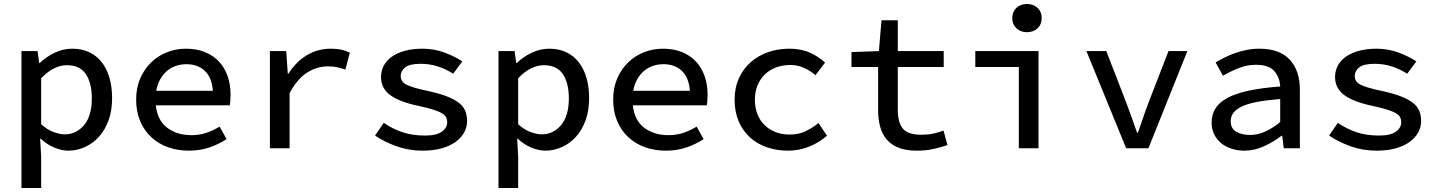

<svg xmlns="http://www.w3.org/2000/svg" viewBox="-20 -746 7240 966"><path d="M88 200V-489H169L177 -429H180Q213 -461 256 -481Q299 -501 343 -501Q391 -501 428.5 -483.5Q466 -466 491.5 -433.5Q517 -401 530.5 -355Q544 -309 544 -252Q544 -189 526 -140Q508 -91 477.5 -57.5Q447 -24 407 -6Q367 12 324 12Q290 12 253 -3.5Q216 -19 185 -48H182L187 40V200ZM305 -70Q364 -70 403 -116.5Q442 -163 442 -251Q442 -328 412 -373Q382 -418 316 -418Q286 -418 253 -402.5Q220 -387 187 -352V-121Q218 -93 250 -81.5Q282 -70 305 -70Z M930 12Q874 12 826 -5Q778 -22 742 -55Q706 -88 685.5 -136Q665 -184 665 -245Q665 -305 686 -352.5Q707 -400 741.5 -433Q776 -466 821 -483.5Q866 -501 915 -501Q969 -501 1011 -484Q1053 -467 1081.5 -436.5Q1110 -406 1125 -363.5Q1140 -321 1140 -270Q1140 -254 1139 -240Q1138 -226 1136 -216H764Q772 -140 821.5 -103Q871 -66 943 -66Q984 -66 1018 -77.5Q1052 -89 1085 -109L1120 -46Q1082 -21 1034.5 -4.5Q987 12 930 12ZM918 -423Q890 -423 865 -414.5Q840 -406 820 -389Q800 -372 786 -347Q772 -322 766 -289H1051Q1046 -356 1010.5 -389.5Q975 -423 918 -423Z M1338 0V-489H1420L1428 -375H1431Q1469 -435 1523.5 -468Q1578 -501 1644 -501Q1673 -501 1695 -496.5Q1717 -492 1740 -481L1718 -396Q1693 -404 1675 -408Q1657 -412 1629 -412Q1576 -412 1527 -382Q1478 -352 1437 -278V0Z M2106 12Q2036 12 1974 -10.5Q1912 -33 1867 -64L1911 -128Q1954 -98 2004.5 -81Q2055 -64 2119 -64Q2176 -64 2203 -83.5Q2230 -103 2230 -131Q2230 -144 2225 -155Q2220 -166 2204.5 -175.5Q2189 -185 2161 -194Q2133 -203 2087 -213Q1990 -233 1943.5 -267.5Q1897 -302 1897 -358Q1897 -389 1910.5 -415Q1924 -441 1950.5 -460Q1977 -479 2016 -490Q2055 -501 2106 -501Q2164 -501 2216.5 -481.5Q2269 -462 2306 -437L2260 -375Q2225 -398 2183.5 -411.5Q2142 -425 2097 -425Q2041 -425 2018.5 -407Q1996 -389 1996 -363Q1996 -334 2027 -319Q2058 -304 2130 -289Q2190 -276 2228.5 -261Q2267 -246 2289.5 -228Q2312 -210 2321 -187.5Q2330 -165 2330 -137Q2330 -106 2315 -79Q2300 -52 2271.5 -31.5Q2243 -11 2201.5 0.5Q2160 12 2106 12Z M2488 200V-489H2569L2577 -429H2580Q2613 -461 2656 -481Q2699 -501 2743 -501Q2791 -501 2828.5 -483.5Q2866 -466 2891.5 -433.5Q2917 -401 2930.5 -355Q2944 -309 2944 -252Q2944 -189 2926 -140Q2908 -91 2877.5 -57.5Q2847 -24 2807 -6Q2767 12 2724 12Q2690 12 2653 -3.5Q2616 -19 2585 -48H2582L2587 40V200ZM2705 -70Q2764 -70 2803 -116.5Q2842 -163 2842 -251Q2842 -328 2812 -373Q2782 -418 2716 -418Q2686 -418 2653 -402.5Q2620 -387 2587 -352V-121Q2618 -93 2650 -81.5Q2682 -70 2705 -70Z M3330 12Q3274 12 3226 -5Q3178 -22 3142 -55Q3106 -88 3085.5 -136Q3065 -184 3065 -245Q3065 -305 3086 -352.5Q3107 -400 3141.5 -433Q3176 -466 3221 -483.5Q3266 -501 3315 -501Q3369 -501 3411 -484Q3453 -467 3481.5 -436.5Q3510 -406 3525 -363.5Q3540 -321 3540 -270Q3540 -254 3539 -240Q3538 -226 3536 -216H3164Q3172 -140 3221.5 -103Q3271 -66 3343 -66Q3384 -66 3418 -77.5Q3452 -89 3485 -109L3520 -46Q3482 -21 3434.5 -4.5Q3387 12 3330 12ZM3318 -423Q3290 -423 3265 -414.5Q3240 -406 3220 -389Q3200 -372 3186 -347Q3172 -322 3166 -289H3451Q3446 -356 3410.5 -389.5Q3375 -423 3318 -423Z M3945 12Q3888 12 3838.5 -5Q3789 -22 3753 -55Q3717 -88 3696.5 -135.5Q3676 -183 3676 -244Q3676 -305 3698 -353Q3720 -401 3758 -434Q3796 -467 3845.5 -484Q3895 -501 3951 -501Q4011 -501 4056 -480.5Q4101 -460 4131 -431L4083 -368Q4054 -392 4023 -405.5Q3992 -419 3956 -419Q3917 -419 3884 -406.5Q3851 -394 3827.5 -371Q3804 -348 3791 -315.5Q3778 -283 3778 -244Q3778 -205 3790.5 -172.5Q3803 -140 3826.5 -117Q3850 -94 3882 -81.5Q3914 -69 3953 -69Q3998 -69 4033.5 -86Q4069 -103 4098 -127L4141 -63Q4099 -27 4049 -7.5Q3999 12 3945 12Z M4592 12Q4538 12 4500.5 -3Q4463 -18 4440.5 -45Q4418 -72 4408 -109.5Q4398 -147 4398 -193V-409H4264V-484L4402 -489L4415 -644H4497V-489H4728V-409H4497V-193Q4497 -130 4522.5 -99Q4548 -68 4615 -68Q4647 -68 4674 -73.5Q4701 -79 4727 -89L4747 -16Q4714 -5 4677 3.5Q4640 12 4592 12Z M5106 0V-409H4887V-489H5205V0ZM5147 -584Q5115 -584 5094 -603.5Q5073 -623 5073 -655Q5073 -687 5094 -706.5Q5115 -726 5147 -726Q5179 -726 5200 -706.5Q5221 -687 5221 -655Q5221 -623 5200 -603.5Q5179 -584 5147 -584Z M5646 0 5446 -489H5546L5649 -223Q5663 -186 5675.5 -150Q5688 -114 5701 -78H5705Q5718 -114 5730 -150Q5742 -186 5756 -223L5859 -489H5954L5758 0Z M6241 12Q6206 12 6175.5 2Q6145 -8 6123 -26.5Q6101 -45 6088.5 -71Q6076 -97 6076 -129Q6076 -170 6095.5 -201Q6115 -232 6156.5 -254Q6198 -276 6263.5 -290Q6329 -304 6421 -311Q6419 -356 6391.5 -388Q6364 -420 6299 -420Q6254 -420 6211.5 -403Q6169 -386 6133 -365L6096 -432Q6116 -444 6141 -456.5Q6166 -469 6194.5 -479Q6223 -489 6253.5 -495Q6284 -501 6316 -501Q6418 -501 6469 -446Q6520 -391 6520 -294V0H6439L6431 -63H6428Q6389 -33 6340.5 -10.5Q6292 12 6241 12ZM6269 -67Q6308 -67 6345.5 -84Q6383 -101 6421 -132V-248Q6349 -242 6301 -232.5Q6253 -223 6224.5 -208.5Q6196 -194 6184 -176Q6172 -158 6172 -136Q6172 -99 6200.5 -83Q6229 -67 6269 -67Z M6906 12Q6836 12 6774 -10.5Q6712 -33 6667 -64L6711 -128Q6754 -98 6804.5 -81Q6855 -64 6919 -64Q6976 -64 7003 -83.5Q7030 -103 7030 -131Q7030 -144 7025 -155Q7020 -166 7004.5 -175.5Q6989 -185 6961 -194Q6933 -203 6887 -213Q6790 -233 6743.5 -267.5Q6697 -302 6697 -358Q6697 -389 6710.5 -415Q6724 -441 6750.5 -460Q6777 -479 6816 -490Q6855 -501 6906 -501Q6964 -501 7016.5 -481.5Q7069 -462 7106 -437L7060 -375Q7025 -398 6983.5 -411.5Q6942 -425 6897 -425Q6841 -425 6818.5 -407Q6796 -389 6796 -363Q6796 -334 6827 -319Q6858 -304 6930 -289Q6990 -276 7028.5 -261Q7067 -246 7089.5 -228Q7112 -210 7121 -187.5Q7130 -165 7130 -137Q7130 -106 7115 -79Q7100 -52 7071.5 -31.5Q7043 -11 7001.5 0.5Q6960 12 6906 12Z"/></svg>

Font: Source Code Pro Medium
Style: Regular
Weight: 500
Monospace: yes
Designer: Paul D. Hunt, Teo Tuominen
Foundry: Adobe Systems Incorporated
Version: Version 2.030;PS 1.000;hotconv 16.6.51;makeotf.lib2.5.65220